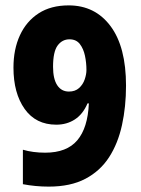

<svg xmlns="http://www.w3.org/2000/svg" viewBox="-20 -774 522 713"><path d="M448 -456Q448 -378 433 -309.5Q418 -241 385 -190Q352 -139 297 -110Q242 -81 161 -81Q112 -81 65 -90V-218Q102 -207 148 -207Q228 -207 267 -253Q306 -299 310 -390H305Q288 -350 258 -330.5Q228 -311 189 -311Q113 -311 71.5 -369.5Q30 -428 30 -523Q30 -591 54 -643Q78 -695 123.5 -724.5Q169 -754 235 -754Q333 -754 390.5 -677Q448 -600 448 -456ZM238 -628Q211 -628 194 -605Q177 -582 177 -526Q177 -481 192.5 -457.5Q208 -434 236 -434Q259 -434 273.5 -447Q288 -460 294.5 -479Q301 -498 301 -514Q301 -541 295.5 -567Q290 -593 276.5 -610.5Q263 -628 238 -628Z"/></svg>

Font: Noto Sans Telugu UI ExtraCondensed ExtraBold
Style: Regular
Weight: 800
Width: 2
Designer: Jelle Bosma - Monotype Design Team
Foundry: Monotype Imaging Inc.
Version: Version 2.006; ttfautohint (v1.8.4.7-5d5b)